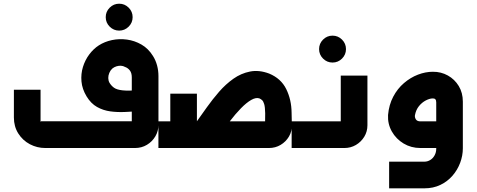

<svg xmlns="http://www.w3.org/2000/svg" viewBox="-20 -811 2612 1052"><path d="M633 -643.3Q602.7 -643.3 581 -665Q559.3 -686.7 559.3 -717Q559.3 -747.3 581 -769Q602.7 -790.7 633 -790.7Q663.3 -790.7 685 -769Q706.7 -747.3 706.7 -717Q706.7 -686.7 685 -665Q663.3 -643.3 633 -643.3Z M228 0Q183.1 0 143.6 -20.8Q104.2 -41.7 80.2 -79.7Q56.1 -117.8 56.1 -167.2V-319.2H202.2V-147Q198.6 -143.4 199.2 -143.1Q199.7 -142.8 204.2 -146.4H719.3Q714.9 -141.9 710.7 -137.8Q706.5 -133.6 702.1 -129.2V-387Q702.1 -411.3 691.5 -424.9Q681 -438.6 665.6 -444Q654.8 -450.2 642.1 -450.8Q629.5 -451.3 617.3 -447.3Q605.1 -443.4 595.3 -435.3Q584.8 -425.7 578.9 -411.5Q573 -397.3 573.2 -383.4Q573.4 -369.4 579.9 -357.5Q589.7 -341.3 604.6 -330.4Q619.6 -319.5 651.4 -316Q683.3 -312.5 741.8 -317.2V-201.6Q704.5 -199.3 663.8 -197.4Q623 -195.5 584.1 -200.8Q545.2 -206.1 511.7 -224.9Q478.2 -243.7 454.4 -282.9Q430.1 -323.1 426.4 -364.6Q422.7 -406.1 434.5 -444.2Q446.3 -482.4 469.2 -512.9Q492.2 -543.5 521.3 -562.3Q553.3 -582.9 593.6 -591.4Q633.8 -599.8 675.7 -594.1Q717.6 -588.4 755.2 -566.8Q792.8 -545.2 818.2 -504.2Q833 -480.9 840.6 -452.7Q848.2 -424.5 848.2 -394.2V-127.2Q848.2 -93.1 831.2 -64Q814.1 -34.9 785 -17.5Q755.9 0 720 0Z M913.1 -85.9V-297.9H1058.9V-85.9ZM848 0V-146.1H1073.9V0ZM1032.9 0V-146.1H1449.8Q1445.4 -141.7 1441.1 -137.5Q1436.8 -133.3 1432.3 -128.9L1433 -190.2Q1432.3 -224.6 1427.6 -240.4Q1422.9 -256.3 1415.8 -262.5Q1408.6 -268.8 1401.2 -271.9Q1382.5 -278.3 1356.6 -263.5Q1330.7 -248.8 1300.4 -217.9Q1270.2 -187.1 1237.8 -144.7Q1205.4 -102.3 1173 -53.6L1056.8 -143.6Q1082.6 -180 1113.6 -223.4Q1144.5 -266.8 1180.4 -308.2Q1216.4 -349.5 1258.6 -379.4Q1300.8 -409.3 1350 -419Q1399.1 -428.8 1454.8 -407.9Q1519.8 -380.9 1548.4 -322.8Q1577 -264.7 1577.7 -193.6L1579.1 -127.6Q1580.6 -92.3 1563.5 -63.3Q1546.5 -34.4 1517.7 -17.2Q1488.9 0 1453.5 0Z M1802 -468.3Q1771.7 -468.3 1750 -490Q1728.3 -511.7 1728.3 -542Q1728.3 -572.3 1750 -594Q1771.7 -615.7 1802 -615.7Q1832.3 -615.7 1854 -594Q1875.7 -572.3 1875.7 -542Q1875.7 -511.7 1854 -490Q1832.3 -468.3 1802 -468.3Z M1578 0V-146.1H1864Q1859.9 -141.7 1855.6 -137.4Q1851.3 -133 1847.1 -128.6V-396.9H1993.2V-124.9Q1993.2 -90.3 1975.9 -61.8Q1958.5 -33.4 1930 -16.7Q1901.4 0 1867 0Z M2112.1 220.9V74.8H2305.1Q2322.6 74.8 2337.5 65.6Q2352.4 56.4 2361.3 40Q2370.2 23.7 2370.2 3.6V-250.3Q2370.2 -262.3 2365 -267.3Q2359.8 -272.4 2349.2 -271.7Q2332.6 -271 2312.1 -260.2Q2291.7 -249.4 2275.4 -229.4Q2259.2 -209.4 2253.5 -179.4Q2251.8 -167.8 2258.7 -156.9Q2265.7 -146.1 2283.1 -146.1H2419.5V0H2283.1Q2232.7 0 2191.4 -24.7Q2150.2 -49.4 2126.8 -90.8Q2103.5 -132.3 2106.2 -181.1Q2111.2 -237 2134.5 -281.1Q2157.7 -325.3 2193.3 -355.7Q2228.8 -386.2 2270.1 -402Q2311.4 -417.8 2351.8 -417.8Q2396.7 -418.1 2433.9 -397.3Q2471.1 -376.6 2493.6 -339.6Q2516 -302.7 2516 -253.9V1.7Q2516 41.5 2501.4 80.8Q2486.7 120.1 2459.4 151.6Q2432 183.2 2393.1 202Q2354.1 220.9 2305.1 220.9Z"/></svg>

Font: Mada
Style: Regular
Weight: 400
Designer: Khaled Hosny
Version: Version 1.5